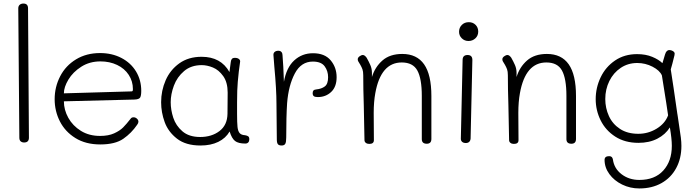

<svg xmlns="http://www.w3.org/2000/svg" viewBox="-20 -812 3916 1082"><path d="M89 -36 83 -765Q83 -778 91 -785Q99 -792 112 -792Q138 -792 138 -765L143 -36Q143 -9 116 -9Q104 -9 96.5 -15.5Q89 -22 89 -36Z M288 -253Q288 -322 319 -382Q350 -442 408.5 -477.5Q467 -513 544 -513Q611 -513 664 -485.5Q717 -458 746.5 -409.5Q776 -361 776 -300Q776 -272 769.5 -262Q763 -252 738 -251L340 -241Q340 -193 365 -148Q390 -103 436 -74.5Q482 -46 544 -46Q591 -46 623 -60.5Q655 -75 673.5 -93.5Q692 -112 717 -144Q722 -151 733 -151Q743 -151 751.5 -143.5Q760 -136 760 -126Q760 -118 753 -109Q721 -62 675 -30Q629 2 545 2Q463 2 405 -34Q347 -70 317.5 -128Q288 -186 288 -253ZM721 -297Q726 -297 727.5 -300Q729 -303 729 -310Q729 -354 705.5 -390Q682 -426 640 -446Q598 -466 546 -466Q485 -466 438 -436Q391 -406 365.5 -363.5Q340 -321 340 -286Z M1385 -27Q1385 -16 1379 -9.5Q1373 -3 1363 -3Q1323 -3 1304.5 -17.5Q1286 -32 1274 -71Q1252 -33 1210 -12.5Q1168 8 1110 8Q1027 8 977.5 -30.5Q928 -69 908 -124Q888 -179 888 -236Q888 -301 913.5 -359.5Q939 -418 990.5 -455Q1042 -492 1116 -492Q1225 -492 1273 -406L1280 -459Q1281 -472 1286 -479Q1291 -486 1304 -486Q1319 -486 1327 -479Q1335 -472 1333 -463Q1325 -410 1320 -351Q1316 -308 1316 -235V-170Q1316 -120 1318.5 -96.5Q1321 -73 1330.5 -62Q1340 -51 1361 -50Q1373 -48 1379 -43.5Q1385 -39 1385 -27ZM1263 -290Q1263 -348 1238 -383Q1213 -418 1180 -431.5Q1147 -445 1117 -445Q1057 -445 1017.5 -411.5Q978 -378 960 -329.5Q942 -281 942 -236Q942 -193 956.5 -148.5Q971 -104 1008 -72Q1045 -40 1108 -40Q1173 -40 1217 -73.5Q1261 -107 1262 -171Q1263 -220 1263 -290Z M1877 -377Q1877 -323 1846.5 -294Q1816 -265 1771 -265Q1755 -265 1748.5 -270Q1742 -275 1742 -287Q1742 -297 1746.5 -302Q1751 -307 1762 -308Q1792 -311 1810.5 -325Q1829 -339 1829 -377Q1829 -412 1809.5 -438.5Q1790 -465 1743 -465Q1677 -465 1641.5 -398Q1606 -331 1598 -231Q1593 -155 1593 -37Q1593 -11 1587.5 -1.5Q1582 8 1567 8Q1552 8 1546 0.5Q1540 -7 1540 -26L1538 -228Q1538 -308 1526 -436L1521 -501Q1520 -513 1528 -519.5Q1536 -526 1548 -526Q1560 -526 1566 -519Q1572 -512 1572 -502Q1577 -444 1580 -351Q1594 -431 1638 -471.5Q1682 -512 1744 -512Q1810 -512 1843.5 -472Q1877 -432 1877 -377Z M2411 -271V-29Q2411 -2 2385 -2Q2357 -2 2357 -28V-272Q2357 -369 2332 -414.5Q2307 -460 2244 -460Q2126 -460 2095 -287Q2086 -238 2086 -176L2087 -22Q2087 -1 2061 -1Q2049 -1 2041.5 -7Q2034 -13 2034 -22Q2032 -154 2030 -221Q2027 -310 2027 -388Q2027 -409 2022.5 -421.5Q2018 -434 2010.5 -447Q2003 -460 1999 -466Q1996 -471 1996 -478Q1996 -487 2006 -494.5Q2016 -502 2025 -502Q2035 -502 2046 -487Q2058 -466 2067 -445.5Q2076 -425 2076 -401V-378Q2093 -434 2135 -471Q2177 -508 2247 -508Q2329 -508 2370 -449.5Q2411 -391 2411 -271Z M2567 -633Q2567 -656 2582.5 -671.5Q2598 -687 2622 -687Q2645 -687 2660 -672Q2675 -657 2675 -634Q2675 -611 2659 -596Q2643 -581 2620 -581Q2598 -581 2582.5 -596Q2567 -611 2567 -633ZM2577 -30 2587 -474Q2587 -502 2615 -502Q2642 -502 2642 -474L2632 -31Q2631 -19 2624 -12.5Q2617 -6 2605 -6Q2592 -6 2584.5 -12.5Q2577 -19 2577 -30Z M3226 -271V-29Q3226 -2 3200 -2Q3172 -2 3172 -28V-272Q3172 -369 3147 -414.5Q3122 -460 3059 -460Q2941 -460 2910 -287Q2901 -238 2901 -176L2902 -22Q2902 -1 2876 -1Q2864 -1 2856.5 -7Q2849 -13 2849 -22Q2847 -154 2845 -221Q2842 -310 2842 -388Q2842 -409 2837.5 -421.5Q2833 -434 2825.5 -447Q2818 -460 2814 -466Q2811 -471 2811 -478Q2811 -487 2821 -494.5Q2831 -502 2840 -502Q2850 -502 2861 -487Q2873 -466 2882 -445.5Q2891 -425 2891 -401V-378Q2908 -434 2950 -471Q2992 -508 3062 -508Q3144 -508 3185 -449.5Q3226 -391 3226 -271Z M3808 -98Q3814 -61 3817 -36Q3820 -11 3820 10Q3820 81 3790.5 135.5Q3761 190 3707.5 220Q3654 250 3583 250Q3531 250 3486 228Q3441 206 3414 169Q3387 132 3387 89Q3387 68 3413 68Q3431 68 3434 87Q3441 138 3483 170Q3525 202 3583 202Q3670 202 3718 149Q3766 96 3766 10Q3766 -30 3755 -94Q3730 -54 3684.5 -30.5Q3639 -7 3578 -7Q3502 -7 3447.5 -42Q3393 -77 3365 -133.5Q3337 -190 3337 -253Q3337 -318 3365 -376.5Q3393 -435 3446 -471Q3499 -507 3570 -507Q3619 -507 3656 -491.5Q3693 -476 3713 -456L3720 -479Q3729 -511 3732 -516Q3740 -530 3752 -530Q3762 -530 3771.5 -524.5Q3781 -519 3782 -511Q3782 -505 3781 -501L3769 -453L3760 -421Q3773 -340 3797 -171Q3797 -174 3808 -98ZM3745 -162Q3736 -226 3720 -324L3710 -387Q3698 -415 3657.5 -436Q3617 -457 3571 -457Q3519 -457 3478 -429.5Q3437 -402 3414 -355.5Q3391 -309 3391 -254Q3391 -203 3411.5 -158Q3432 -113 3474 -85.5Q3516 -58 3577 -58Q3633 -58 3680.5 -87Q3728 -116 3745 -162Z"/></svg>

Font: Mali Light
Style: Regular
Weight: 300
Designer: Kitiyaporn Chalermlarp | Katatrad Aksorn Co.,Ltd.
Foundry: Cadson Demak Co.,Ltd.
Version: Version 1.000; ttfautohint (v1.6)